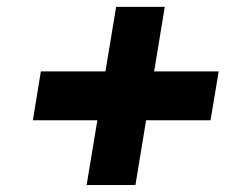

<svg xmlns="http://www.w3.org/2000/svg" viewBox="-20 -569 715 553"><path d="M229.5 -36.1 314.5 -549.3H454.6L370.1 -36.1ZM74.7 -222.7 97.7 -363.3H609.9L586.4 -222.7Z"/></svg>

Font: Inter 24pt ExtraBold
Style: Italic
Weight: 800
Italic angle: -9.3988°
Designer: Rasmus Andersson
Foundry: rsms
Version: Version 4.001;git-66647c0bb